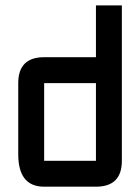

<svg xmlns="http://www.w3.org/2000/svg" viewBox="-20 -704 528 724"><path d="M439.5 -97.7Q439.5 0 341.8 0H146.5Q48.8 0 48.8 -122.1V-390.6Q48.8 -488.3 146.5 -488.3H341.8V-683.6H439.5ZM146.5 -97.7H341.8V-390.6H146.5Z"/></svg>

Font: BabelStone Runic Norse
Style: Regular
Weight: 400
Designer: Andrew West
Foundry: BabelStone
Version: Version 3.002 March 14, 2022